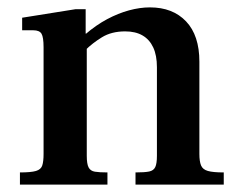

<svg xmlns="http://www.w3.org/2000/svg" viewBox="-20 -500 656 520"><path d="M347 0V-33Q372 -33 384 -35.5Q396 -38 400.5 -47.5Q405 -57 405 -78V-318Q405 -350 395 -371.5Q385 -393 366 -404Q347 -415 319 -415Q282 -415 256 -399Q230 -383 211 -364V-407Q240 -432 270 -448Q300 -464 329.5 -472Q359 -480 386 -480Q448 -480 484 -442Q520 -404 520 -333V-83Q520 -63 524.5 -52Q529 -41 543 -37Q557 -33 586 -33V0ZM34 0V-33Q64 -33 77.5 -37Q91 -41 94.5 -52Q98 -63 98 -83V-372Q98 -399 92.5 -408.5Q87 -418 70 -418H40V-452L184 -475H212V-409H215V-78Q215 -56 220 -46.5Q225 -37 237 -35Q249 -33 271 -33V0Z"/></svg>

Font: Frank Ruhl Libre Medium
Style: Regular
Weight: 500
Designer: Yanek Iontef
Foundry: Fontef
Version: Version 6.004